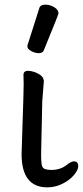

<svg xmlns="http://www.w3.org/2000/svg" viewBox="-20 -790 357 827"><path d="M184 17Q73 17 73 -126L77 -254Q82 -397 82 -429L81 -470Q83 -485 100 -485Q112 -485 128 -480Q166 -466 168 -445L169 -442L162 -353L157 -122Q157 -104 159 -85Q161 -66 173.5 -62Q186 -58 200 -58Q242 -58 269 -81Q287 -95 299 -95Q317 -95 317 -74Q317 -58 298.5 -36Q280 -14 249 1.5Q218 17 184 17ZM147 -561Q131 -561 114.5 -570Q98 -579 98 -590Q98 -598 100 -600L149 -754Q153 -770 176 -770Q195 -770 213.5 -759Q232 -748 232 -732Q232 -728 169 -574Q164 -561 147 -561Z"/></svg>

Font: LXGW WenKai Lite Medium
Style: Regular
Weight: 500
Designer: LXGW / Fontworks Inc.
Foundry: LXGW / Fontworks Inc.
Version: Version 1.511; March 25, 2025